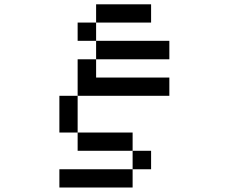

<svg xmlns="http://www.w3.org/2000/svg" viewBox="-20 -712 1040 873"><path d="M333 -526.4V-609.4H417V-526.4ZM250 -109.4V-276.4H333V-442.4H417V-526.4H750V-442.4H417V-359.4H750V-276.4H333V-109.4H583V-26.4H667V57.6H583V-26.4H333V-109.4ZM417 -609.4V-692.4H667V-609.4ZM583 57.6V140.6H250V57.6Z"/></svg>

Font: KH Dot kagurazaka 12
Style: Regular
Weight: 400
Designer: Original version for X68000 by Keitarou Hiraki (http://hp.vector.co.jp/authors/VA000874/) / TrueType conversion by Homem
Version: Version 1.00.20150527